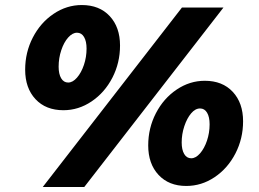

<svg xmlns="http://www.w3.org/2000/svg" viewBox="-20 -730 1030 763"><path d="M80 -453Q80 -522 110.5 -581Q141 -640 193 -675Q245 -710 305 -710Q375 -710 416 -666Q457 -622 457 -549Q457 -480 426.5 -421Q396 -362 344 -327Q292 -292 232 -292Q162 -292 121 -336Q80 -380 80 -453ZM703 -700H868L315 13H150ZM324 -537Q324 -566 314 -583Q304 -600 286 -600Q268 -600 251 -581Q234 -562 223.5 -530.5Q213 -499 213 -465Q213 -436 223 -419Q233 -402 251 -402Q269 -402 286 -421.5Q303 -441 313.5 -472Q324 -503 324 -537ZM569 -152Q569 -221 599.5 -280Q630 -339 682 -374Q734 -409 794 -409Q864 -409 905 -365Q946 -321 946 -248Q946 -179 915.5 -120Q885 -61 833 -26Q781 9 720 9Q651 9 610 -35Q569 -79 569 -152ZM813 -236Q813 -265 803 -282Q793 -299 775 -299Q756 -299 739.5 -279.5Q723 -260 712.5 -228.5Q702 -197 702 -164Q702 -135 712 -118Q722 -101 740 -101Q758 -101 775 -120.5Q792 -140 802.5 -171Q813 -202 813 -236Z"/></svg>

Font: Sarabun ExtraBold
Style: Italic
Weight: 800
Italic angle: -10°
Designer: Suppakit Chalermlarp | Katatrad Co.,Ltd.
Foundry: Cadson Demak Co.,Ltd.
Version: Version 1.000; ttfautohint (v1.6)